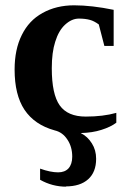

<svg xmlns="http://www.w3.org/2000/svg" viewBox="-20 -492 483 723"><path d="M227 210 230 211Q177 211 131 185V143Q170 157 199 157Q224 157 238 142Q252 126 252 98Q252 61 234 34Q216 6 186 -1Q110 -22 72 -79Q35 -135 35 -230Q35 -306 62 -360Q89 -415 140 -443Q192 -472 259 -472Q325 -472 408 -455V-319H373L352 -400Q334 -413 319 -417Q301 -422 277 -422Q250 -422 225 -399Q201 -377 188 -335Q175 -295 175 -235Q175 -137 205 -95Q235 -53 303 -53Q368 -53 418 -67V-30Q397 -14 362 -3Q328 8 284 9Q310 22 326 48Q342 73 342 106Q342 156 312 183Q282 210 227 210Z"/></svg>

Font: Libra Serif Modern
Style: Bold
Weight: 700
Designer: Stefan Peev, Context Ltd
Foundry: Ascender Corporation
Version: Version 1.000